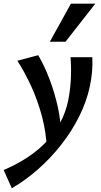

<svg xmlns="http://www.w3.org/2000/svg" viewBox="-74 -731 547 1040"><path d="M-10 289 -54 190Q18 159 77 120Q136 81 180 33.5Q224 -14 253 -68.5Q282 -123 295 -185Q306 -239 309.5 -298Q313 -357 308 -421H426Q428 -381 424.5 -341Q421 -301 412 -260Q394 -178 354 -98.5Q314 -19 257.5 53Q201 125 133 185Q65 245 -10 289ZM180 82Q177 -12 153.5 -100Q130 -188 94.5 -265Q59 -342 20 -402L133 -432Q167 -374 194.5 -301.5Q222 -229 239 -152.5Q256 -76 256 -3ZM196 -505 310 -711H442L281 -505Z"/></svg>

Font: Ysabeau
Style: Bold Italic
Weight: 700
Italic angle: -12°
Designer: Christian Thalmann (Catharsis Fonts)
Version: Version 2.002